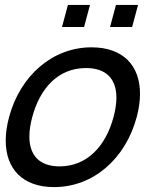

<svg xmlns="http://www.w3.org/2000/svg" viewBox="-20 -748 640 783"><path d="M232.9 -638H322.9L347 -728H257ZM428.9 -638H518.9L543 -728H453ZM200.5 15C361 15 492 -101 537.5 -270.5C546.6 -304.4 551 -336.4 551 -365.6C551 -480.4 482.3 -555 353.2 -555C194.7 -555 62.4 -440 17 -270.5C7.8 -236.3 3.3 -204.2 3.3 -174.8C3.3 -59.8 71.9 15 200.5 15ZM223.1 -69.5C140 -69.5 99.8 -115.4 99.8 -191.2C99.8 -214.9 103.7 -241.5 111.5 -270.5C143.1 -388.5 217.5 -470.5 330.5 -470.5C414.6 -470.5 454.7 -425 454.7 -349.8C454.7 -326.1 450.7 -299.5 443 -270.5C411.1 -151.5 334.6 -69.5 223.1 -69.5Z"/></svg>

Font: Manrope
Style: MediumItalic
Weight: 500
Italic angle: -15°
Designer: Mikhail Sharanda
Foundry: Mikhail Sharanda
Version: Version 4.502;hotconv 1.0.109;makeotfexe 2.5.65596